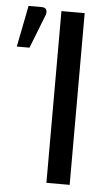

<svg xmlns="http://www.w3.org/2000/svg" viewBox="-133 -762 465 798"><g transform="rotate(5 100.0 -363.0)"><path d="M188.5 0H91.5V-716.5H188.5ZM-80.5 -553.5 -46.5 -726H9Q22.5 -726 27.5 -717.2Q32.5 -708.5 27.5 -694L-27.5 -553.5Z"/></g></svg>

Font: Lato 2
Style: Regular
Weight: 400
Designer: Lukasz Dziedzic with Adam Twardoch and Botio Nikoltchev
Foundry: tyPoland Lukasz Dziedzic
Version: Version 2.015; 2015-08-06; http://www.latofonts.com/